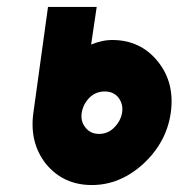

<svg xmlns="http://www.w3.org/2000/svg" viewBox="-20 -520 513 552"><path d="M281 -257Q306 -257 320 -240Q335 -221 331 -196Q327 -172 308 -153Q290 -135 265 -135Q240 -135 226 -153Q211 -171 215 -196Q219 -221 238 -240Q256 -257 281 -257ZM303 -405Q287 -405 272 -401.5Q257 -398 242 -392L258 -500H118L76 -196Q64 -110 112 -49Q162 12 244 12Q325 12 392 -49Q459 -111 471 -196Q483 -282 434 -343Q384 -405 303 -405Z"/></svg>

Font: Unageo
Style: ExtraBold-Italic
Weight: 800
Designer: Richard Sepsi
Foundry: Richard Sepsi
Version: Version 2.000